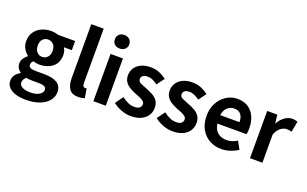

<svg xmlns="http://www.w3.org/2000/svg" viewBox="-109 -1353 3423 2138"><g transform="rotate(20 1602.5 -284.0)"><path d="M276 243Q210 243 157.5 227.5Q105 212 74 180Q43 148 43 99Q43 27 123 -17V-22Q101 -36 86.5 -59Q72 -82 72 -117Q72 -148 90.5 -175.5Q109 -203 134 -221V-225Q105 -246 82 -284.5Q59 -323 59 -372Q59 -438 90.5 -483Q122 -528 173.5 -551Q225 -574 284 -574Q309 -574 330.5 -570Q352 -566 370 -560H571V-452H476Q487 -438 494 -415.5Q501 -393 501 -367Q501 -304 472 -261.5Q443 -219 394 -198Q345 -177 284 -177Q268 -177 249.5 -180Q231 -183 212 -190Q202 -180 195 -169.5Q188 -159 188 -141Q188 -119 207.5 -107.5Q227 -96 276 -96H372Q473 -96 527 -63Q581 -30 581 44Q581 100 543.5 145.5Q506 191 438 217Q370 243 276 243ZM284 -268Q322 -268 347.5 -295Q373 -322 373 -372Q373 -421 347.5 -447Q322 -473 284 -473Q247 -473 222 -447Q197 -421 197 -372Q197 -322 222.5 -295Q248 -268 284 -268ZM298 149Q362 149 401 125Q440 101 440 69Q440 39 416 28.5Q392 18 347 18H278Q230 18 201 11Q165 40 165 77Q165 111 201 130Q237 149 298 149Z M815 14Q738 14 707 -32.5Q676 -79 676 -157V-798H823V-151Q823 -126 832.5 -116Q842 -106 852 -106Q857 -106 861 -106.5Q865 -107 872 -108L890 1Q877 6 859 10Q841 14 815 14Z M991 0V-560H1138V0ZM1065 -651Q1026 -651 1003 -672.5Q980 -694 980 -731Q980 -767 1003 -789Q1026 -811 1065 -811Q1103 -811 1126.5 -789Q1150 -767 1150 -731Q1150 -694 1126.5 -672.5Q1103 -651 1065 -651Z M1436 14Q1380 14 1322.5 -8Q1265 -30 1223 -64L1290 -157Q1328 -129 1364 -112.5Q1400 -96 1440 -96Q1482 -96 1501.5 -112.5Q1521 -129 1521 -155Q1521 -176 1504 -190.5Q1487 -205 1460.5 -216.5Q1434 -228 1404 -239Q1369 -253 1334 -273Q1299 -293 1276.5 -324.5Q1254 -356 1254 -403Q1254 -453 1279.5 -491.5Q1305 -530 1352 -552Q1399 -574 1463 -574Q1524 -574 1571.5 -553Q1619 -532 1653 -505L1587 -416Q1557 -437 1527.5 -450.5Q1498 -464 1467 -464Q1429 -464 1410.5 -449Q1392 -434 1392 -410Q1392 -379 1425 -364Q1458 -349 1503 -332Q1540 -318 1576 -298.5Q1612 -279 1635.5 -247Q1659 -215 1659 -163Q1659 -114 1633.5 -73.5Q1608 -33 1558.5 -9.5Q1509 14 1436 14Z M1931 14Q1875 14 1817.5 -8Q1760 -30 1718 -64L1785 -157Q1823 -129 1859 -112.5Q1895 -96 1935 -96Q1977 -96 1996.5 -112.5Q2016 -129 2016 -155Q2016 -176 1999 -190.5Q1982 -205 1955.5 -216.5Q1929 -228 1899 -239Q1864 -253 1829 -273Q1794 -293 1771.5 -324.5Q1749 -356 1749 -403Q1749 -453 1774.5 -491.5Q1800 -530 1847 -552Q1894 -574 1958 -574Q2019 -574 2066.5 -553Q2114 -532 2148 -505L2082 -416Q2052 -437 2022.5 -450.5Q1993 -464 1962 -464Q1924 -464 1905.5 -449Q1887 -434 1887 -410Q1887 -379 1920 -364Q1953 -349 1998 -332Q2035 -318 2071 -298.5Q2107 -279 2130.5 -247Q2154 -215 2154 -163Q2154 -114 2128.5 -73.5Q2103 -33 2053.5 -9.5Q2004 14 1931 14Z M2510 14Q2432 14 2368.5 -21Q2305 -56 2268 -122Q2231 -188 2231 -280Q2231 -348 2253 -402Q2275 -456 2312 -494.5Q2349 -533 2395.5 -553.5Q2442 -574 2492 -574Q2569 -574 2621 -539.5Q2673 -505 2699.5 -444.5Q2726 -384 2726 -306Q2726 -263 2719 -238H2374Q2383 -170 2425 -135Q2467 -100 2530 -100Q2564 -100 2594 -109.5Q2624 -119 2655 -138L2705 -48Q2664 -20 2613 -3Q2562 14 2510 14ZM2371 -337H2600Q2600 -393 2574.5 -426.5Q2549 -460 2494 -460Q2450 -460 2415 -429Q2380 -398 2371 -337Z M2847 0V-560H2967L2978 -461H2981Q3012 -516 3054.5 -545Q3097 -574 3140 -574Q3163 -574 3178 -570.5Q3193 -567 3205 -562L3181 -435Q3166 -440 3152.5 -442Q3139 -444 3121 -444Q3089 -444 3053.5 -419.5Q3018 -395 2994 -334V0Z"/></g></svg>

Font: Source Han Sans
Style: Bold
Weight: 700
Designer: Ryoko NISHIZUKA Ë•øÂ°öÊ∂ºÂ≠ê (kana, bopomofo & ideographs); Paul D. Hunt (Latin, Greek & Cyrillic); Sandoll Communicatio
Foundry: Adobe
Version: Version 2.004;hotconv 1.0.118;makeotfexe 2.5.65603